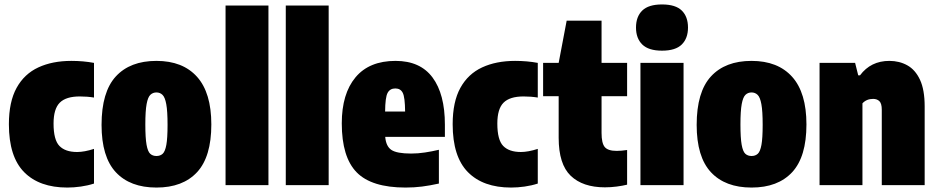

<svg xmlns="http://www.w3.org/2000/svg" viewBox="-20 -833 4218 864"><path d="M283 11Q157 11 88.5 -58.5Q20 -128 20 -274Q20 -375 54.8 -437.8Q89.5 -500.5 152.8 -529.8Q216 -559 301 -559Q355 -559 403 -550V-394Q388 -396.5 371.5 -397.8Q355 -399 339 -399Q277 -399 249 -371Q221 -343 221 -277Q221 -203.5 247.5 -176.2Q274 -149 327 -149Q359.5 -149 403 -163V-7Q375.5 2 344 6.5Q312.5 11 283 11Z M684 11Q565.5 11 501.2 -58Q437 -127 437 -271Q437 -419 501.2 -489Q565.5 -559 684 -559Q802.5 -559 866.8 -487.2Q931 -415.5 931 -273Q931 -127.5 866.8 -58.2Q802.5 11 684 11ZM684 -131Q701 -131 712 -141Q723 -151 728.5 -181Q734 -211 734 -271Q734 -333 728.2 -364.2Q722.5 -395.5 711.2 -406.2Q700 -417 684 -417Q668 -417 656.8 -406.5Q645.5 -396 639.8 -365Q634 -334 634 -273Q634 -212 639.5 -181.5Q645 -151 656 -141Q667 -131 684 -131Z M995 0V-808H1188V0Z M1266 0V-808H1459V0Z M1805 11Q1652 11 1585 -57.5Q1518 -126 1518 -278Q1518 -411 1579.8 -485Q1641.5 -559 1760 -559Q1871 -559 1926.5 -484.2Q1982 -409.5 1982 -272V-217H1713.5Q1717 -174.5 1741.5 -158.2Q1766 -142 1830 -142Q1861 -142 1892.2 -146.8Q1923.5 -151.5 1955 -159V-7Q1914.5 2 1879.2 6.5Q1844 11 1805 11ZM1759 -435Q1735 -435 1724.2 -415Q1713.5 -395 1713 -331H1803Q1802.5 -395 1792.5 -415Q1782.5 -435 1759 -435Z M2280 11Q2154 11 2085.5 -58.5Q2017 -128 2017 -274Q2017 -375 2051.8 -437.8Q2086.5 -500.5 2149.8 -529.8Q2213 -559 2298 -559Q2352 -559 2400 -550V-394Q2385 -396.5 2368.5 -397.8Q2352 -399 2336 -399Q2274 -399 2246 -371Q2218 -343 2218 -277Q2218 -203.5 2244.5 -176.2Q2271 -149 2324 -149Q2356.5 -149 2400 -163V-7Q2372.5 2 2341 6.5Q2309.5 11 2280 11Z M2702 10Q2602.5 10 2548.2 -42Q2494 -94 2494 -213V-400H2424V-550H2494L2530 -740H2687V-550H2802V-400H2687V-235Q2687 -188.5 2701.5 -171.2Q2716 -154 2755 -154Q2765.5 -154 2776.8 -155Q2788 -156 2802 -158V-2Q2782 3 2755.2 6.5Q2728.5 10 2702 10Z M2862 0V-550H3056V0ZM2959 -605Q2898.5 -605 2870.2 -632.8Q2842 -660.5 2842 -709Q2842 -758 2870.2 -785.5Q2898.5 -813 2959 -813Q3020 -813 3048 -785.5Q3076 -758 3076 -709Q3076 -660.5 3048 -632.8Q3020 -605 2959 -605Z M3362 11Q3243.5 11 3179.2 -58Q3115 -127 3115 -271Q3115 -419 3179.2 -489Q3243.5 -559 3362 -559Q3480.5 -559 3544.8 -487.2Q3609 -415.5 3609 -273Q3609 -127.5 3544.8 -58.2Q3480.5 11 3362 11ZM3362 -131Q3379 -131 3390 -141Q3401 -151 3406.5 -181Q3412 -211 3412 -271Q3412 -333 3406.2 -364.2Q3400.5 -395.5 3389.2 -406.2Q3378 -417 3362 -417Q3346 -417 3334.8 -406.5Q3323.5 -396 3317.8 -365Q3312 -334 3312 -273Q3312 -212 3317.5 -181.5Q3323 -151 3334 -141Q3345 -131 3362 -131Z M3668 0V-550H3828L3842 -494H3850Q3898.5 -559 3982 -559Q4027 -559 4063 -539Q4099 -519 4120 -474Q4141 -429 4141 -354V0H3948V-339Q3948 -367.5 3937.2 -377.8Q3926.5 -388 3909 -388Q3879.5 -388 3861 -368V0Z"/></svg>

Font: Encode Sans Condensed Condensed Black
Style: Regular
Weight: 900
Width: 3
Designer: Multiple Designers
Foundry: Impallari Type
Version: Version 3.000; ttfautohint (v1.8.3) -l 8 -r 50 -G 200 -x 14 